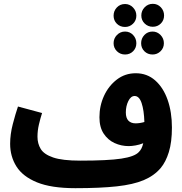

<svg xmlns="http://www.w3.org/2000/svg" viewBox="-20 -963 954 1004"><path d="M374 21Q248 21 173.5 -9.5Q99 -40 66 -92.5Q33 -145 33 -211Q33 -261 47 -314.5Q61 -368 74 -406L200 -372Q191 -344 183.5 -312Q176 -280 176 -248Q176 -212 193 -184Q210 -156 258 -139.5Q306 -123 400 -123Q544 -123 614 -133.5Q684 -144 706 -168Q714 -176 719.5 -186.5Q725 -197 729 -214Q709 -206 688.5 -202.5Q668 -199 653 -199Q614 -199 579 -215Q544 -231 522 -264.5Q500 -298 500 -350Q500 -410 524 -462Q548 -514 591 -547Q634 -580 690 -580Q749 -580 791.5 -542.5Q834 -505 856.5 -441Q879 -377 879 -296Q879 -220 863 -168Q847 -116 820 -84Q786 -44 731.5 -21Q677 2 590.5 11.5Q504 21 374 21ZM638 -375Q638 -346 651.5 -332Q665 -318 689 -318Q711 -318 735 -325Q733 -387 720.5 -424Q708 -461 684 -461Q664 -461 651 -434.5Q638 -408 638 -375ZM779 -823Q754 -823 736.5 -840Q719 -857 719 -882Q719 -907 736.5 -925Q754 -943 779 -943Q804 -943 821 -925Q838 -907 838 -882Q838 -857 821 -840Q804 -823 779 -823ZM634 -822Q608 -822 591 -839Q574 -856 574 -881Q574 -906 591 -924Q608 -942 634 -942Q658 -942 675.5 -924Q693 -906 693 -881Q693 -856 675.5 -839Q658 -822 634 -822ZM634 -678Q609 -678 591.5 -695Q574 -712 574 -737Q574 -762 591.5 -780Q609 -798 634 -798Q659 -798 676 -780Q693 -762 693 -737Q693 -712 676 -695Q659 -678 634 -678ZM778 -678Q752 -678 735 -695Q718 -712 718 -737Q718 -762 735 -780Q752 -798 778 -798Q802 -798 819.5 -780Q837 -762 837 -737Q837 -712 819.5 -695Q802 -678 778 -678Z"/></svg>

Font: Noto Sans Arabic ExtCond ExtBd
Style: Regular
Weight: 800
Width: 2
Designer: Monotype Design Team, Nadine Chahine, Nizar Qandah and Khaled Hosny
Foundry: Monotype Imaging Inc.
Version: Version 2.012; ttfautohint (v1.8.4.7-5d5b)